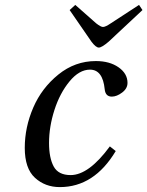

<svg xmlns="http://www.w3.org/2000/svg" viewBox="-20 -751 601 783"><path d="M264 -710 287 -731 372 -656Q391 -641 400 -641Q410 -641 432 -656L547 -731L561 -710L423 -581Q395 -557 383 -557Q371 -557 353 -581ZM371 -502Q427 -502 463.5 -476.5Q500 -451 500 -413Q500 -390 478 -373.5Q456 -357 436 -357Q410 -357 407 -387Q399 -467 347 -467Q303 -467 263.5 -419Q224 -371 202 -302.5Q180 -234 180 -168Q180 -107 199 -72Q218 -37 268 -37Q342 -37 428 -154L452 -135Q364 12 224 12Q164 12 122.5 -26Q81 -64 81 -148Q81 -232 115.5 -312Q150 -392 218 -447Q286 -502 371 -502Z"/></svg>

Font: Heuristica
Style: Italic
Weight: 400
Italic angle: -13°
Version: Version 1.0.2